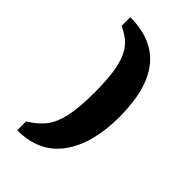

<svg xmlns="http://www.w3.org/2000/svg" viewBox="-238 -767 946 946"><g transform="rotate(45 235.0 -294.0)"><path d="M218 -303Q218 -408 204 -471Q190 -534 160.5 -569.5Q131 -605 80 -627V-688Q390 -688 390 -303Q390 -116 311.5 -8Q233 100 80 100V38Q133 6 162 -32.5Q191 -71 204.5 -134Q218 -197 218 -303Z"/></g></svg>

Font: Dashboard
Style: Regular
Weight: 400
Designer: jaiki
Version: Version 1.000